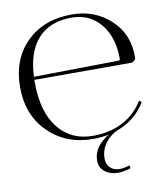

<svg xmlns="http://www.w3.org/2000/svg" viewBox="-100 -808 954 1117"><g transform="rotate(-10 376.5 -250.0)"><path d="M120 -390Q120 -384 120 -378Q120 -201 195.5 -105.5Q271 -10 401 -10Q501 -10 578 -50.5Q655 -91 699 -165L713 -154Q657 -61 553 -20Q506 -2 474.5 39Q443 80 443 133Q443 166 464 186.5Q485 207 520 207Q544 207 578 196L583 213Q538 227 511 227Q460 227 429 202Q398 177 398 137Q398 55 491 -1Q446 8 398 8Q239 8 135 -94.5Q31 -197 31 -362Q31 -526 132.5 -626.5Q234 -727 400 -727Q534 -727 627 -642Q720 -557 720 -424V-419Q720 -407 711 -398.5Q702 -390 689 -390ZM121 -408 623 -415Q631 -415 631 -424Q631 -553 566.5 -631Q502 -709 396 -709Q268 -709 197.5 -632Q127 -555 121 -408Z"/></g></svg>

Font: FoglihtenNo06
Style: Regular
Weight: 500
Designer: gluk (gluksza@wp.pl)
Foundry: gluk (gluksza@wp.pl)
Version: Version 0.76